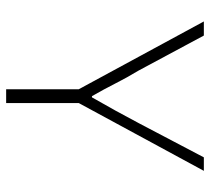

<svg xmlns="http://www.w3.org/2000/svg" viewBox="-50 -650 699 640"><g transform="rotate(90 300.0 -329.5)"><path d="M277 0V-242L51 -659H98L215 -441Q238 -403 257.5 -364.5Q277 -326 300 -286H304Q327 -326 348.5 -365Q370 -404 390 -442L504 -659H549L323 -242V0Z"/></g></svg>

Font: Source Code Pro Light
Style: Regular
Weight: 300
Monospace: yes
Designer: Paul D. Hunt, Teo Tuominen
Foundry: Adobe Systems Incorporated
Version: Version 2.030;PS 1.000;hotconv 16.6.51;makeotf.lib2.5.65220